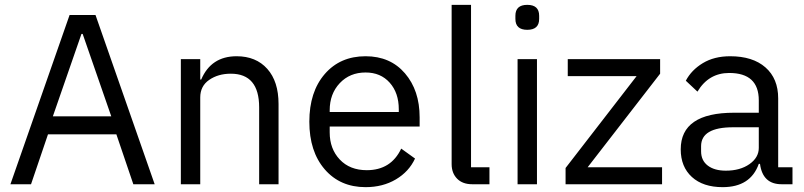

<svg xmlns="http://www.w3.org/2000/svg" viewBox="-20 -760 3318 792"><path d="M618 0H530L460 -206H178L108 0H23L267 -698H374ZM439 -280 321 -620H316L198 -280Z M806 0H726V-516H806V-432H810Q851 -528 956 -528Q1036 -528 1082.5 -476Q1129 -424 1129 -331V0H1049V-317Q1049 -456 932 -456Q880 -456 843 -430.5Q806 -405 806 -358Z M1488 12Q1383 12 1319.5 -61.5Q1256 -135 1256 -258Q1256 -381 1319.5 -454.5Q1383 -528 1488 -528Q1590 -528 1650.5 -457.5Q1711 -387 1711 -276V-238H1340V-214Q1340 -146 1381.5 -102Q1423 -58 1493 -58Q1593 -58 1635 -147L1692 -106Q1667 -52 1613 -20Q1559 12 1488 12ZM1488 -461Q1423 -461 1381.5 -417Q1340 -373 1340 -305V-298H1625V-309Q1625 -377 1587.5 -419Q1550 -461 1488 -461Z M1999 0H1928Q1888 0 1865.5 -23Q1843 -46 1843 -83V-740H1923V-70H1999Z M2106 -682V-695Q2106 -740 2155 -740Q2204 -740 2204 -695V-682Q2204 -637 2155 -637Q2106 -637 2106 -682ZM2115 0V-516H2195V0Z M2711 0H2313V-67L2606 -446H2322V-516H2703V-456L2404 -70H2711Z M3249 0H3204Q3126 0 3115 -84H3110Q3076 12 2961 12Q2880 12 2834 -30Q2788 -72 2788 -144Q2788 -295 3008 -295H3110V-346Q3110 -459 2988 -459Q2903 -459 2857 -382L2809 -427Q2832 -471 2879 -499.5Q2926 -528 2992 -528Q3085 -528 3137.5 -482Q3190 -436 3190 -354V-70H3249ZM2974 -56Q3033 -56 3071.5 -83Q3110 -110 3110 -150V-235H3004Q2872 -235 2872 -157V-136Q2872 -98 2899.5 -77Q2927 -56 2974 -56Z"/></svg>

Font: Aneliza
Style: Regular
Weight: 400
Designer: Mike Abbink, Paul van der Laan, Pieter van Rosmalen
Foundry: Bold Monday
Version: Version 3.0